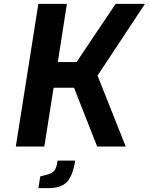

<svg xmlns="http://www.w3.org/2000/svg" viewBox="-20 -760 772 996"><path d="M179 -740H327L280 -438H377L580 -740H732L486 -368L632 0H484L364 -305H258L210 0H62ZM189 155 217 148Q248 141 260.5 127Q273 113 279 73H370Q358 151 327.5 183.5Q297 216 230 216H179Z"/></svg>

Font: Exo
Style: Bold Italic
Weight: 700
Italic angle: -9°
Designer: Natanael Gama
Foundry: Natanael Gama
Version: Version 1.500; ttfautohint (v1.6)